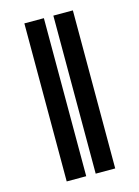

<svg xmlns="http://www.w3.org/2000/svg" viewBox="-111 -778 606 840"><g transform="rotate(-15 192.5 -358.0)"><path d="M172.9 -715.8V0H84.5V-715.8ZM304.2 -715.8V0H215.8V-715.8Z"/></g></svg>

Font: Inter 18pt
Style: Bold
Weight: 700
Designer: Rasmus Andersson
Foundry: rsms
Version: Version 4.001;git-66647c0bb